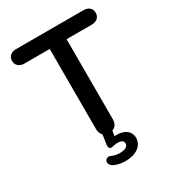

<svg xmlns="http://www.w3.org/2000/svg" viewBox="-204 -784 989 1093"><g transform="rotate(-30 290.0 -238.0)"><path d="M298 194C366 194 414 160 414 109C414 65 379 39 326 39L312 40L318 5C340 -2 352 -21 352 -50V-575H518C549 -575 571 -593 571 -623C571 -653 549 -670 518 -670H74C43 -670 21 -653 21 -623C21 -593 43 -575 74 -575H241V-50C241 -29 247 -14 258 -4L249 57C247 70 248 78 254 83C261 88 267 88 277 85C289 82 298 81 308 81C334 81 346 90 346 106C346 128 325 138 290 138C270 138 257 135 242 128C203 108 179 159 226 180C248 190 272 194 298 194Z"/></g></svg>

Font: SN Pro Medium
Style: Regular
Weight: 500
Designer: Tobias Whetton
Foundry: Supernotes
Version: Version 1.003;Glyphs 3.3 (3324)